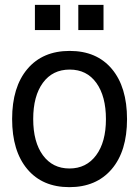

<svg xmlns="http://www.w3.org/2000/svg" viewBox="-20 -749 574 792"><path d="M407 -729V-625H303V-729ZM228 -729V-625H124V-729ZM417 -257.5Q417 -352 377.5 -407Q338 -462 267.5 -462Q197 -462 157 -407.5Q117 -353 117 -258Q117 -163 157 -108.5Q197 -54 266.5 -54Q336 -54 376.5 -108.5Q417 -163 417 -257.5ZM30 -258Q30 -390 93 -464.5Q156 -539 267.5 -539Q379 -539 441.5 -464.5Q504 -390 504 -257.5Q504 -125 440.5 -51Q377 23 266 23Q155 23 92.5 -51.5Q30 -126 30 -258Z"/></svg>

Font: Autonym
Style: Regular
Weight: 500
Version: Version 1.0.20131126